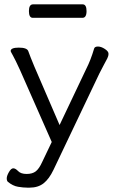

<svg xmlns="http://www.w3.org/2000/svg" viewBox="-20 -699 540 883"><path d="M359 -617H131Q113 -617 113 -648Q113 -679 132 -679H360Q378 -679 378 -648Q378 -617 359 -617ZM29 -464Q29 -480 66.5 -480Q104 -480 110 -464Q118 -441 138 -393L254 -124L377 -383Q397 -422 413 -476Q416 -485 430.5 -485Q445 -485 462 -474Q479 -463 479 -452Q479 -441 473.5 -430.5Q468 -420 457 -399.5Q446 -379 437 -361L226 82Q206 124 180.5 144Q155 164 116 164H106Q87 164 63 160Q39 156 16 137Q11 132 11 121Q11 110 21 92.5Q31 75 41 75Q51 75 63.5 88Q76 101 102.5 101Q129 101 144.5 89Q160 77 174 46L218 -46L72 -377Q50 -425 39.5 -443.5Q29 -462 29 -464Z"/></svg>

Font: Fusion Kai T
Style: Regular
Weight: 400
Designer: Fontworks Inc.
Version: Version 24.134;May 13, 2024